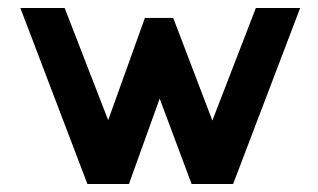

<svg xmlns="http://www.w3.org/2000/svg" viewBox="-20 -461 796 481"><path d="M732 -441 564 0H460L380 -214L303 0H199L31 -441H142L251 -160L343 -416H414L512 -159L621 -441Z"/></svg>

Font: RailwayN12
Style: Semibold
Weight: 400
Version: 1999; 1.0, initial release  Kernus: V2.0